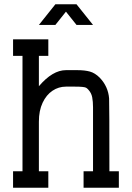

<svg xmlns="http://www.w3.org/2000/svg" viewBox="-20 -884 621 904"><path d="M539.6 0H373.5V-77.6H418V-379.4Q418 -405.3 414.1 -426Q410.2 -446.8 395 -462.9Q390.1 -468.3 384.8 -471.2Q374.5 -476.1 334 -476.1H290.5Q255.9 -476.1 227.1 -456.8Q198.2 -437.5 180.7 -400.4Q163.1 -363.3 163.1 -311V-77.6H207.5V0H41.5V-77.6H85.9V-621.1H41.5V-698.7H207.5V-621.1H163.1V-478Q227.5 -553.7 290.5 -553.7H344.7Q378.9 -553.7 403.1 -547.1Q427.2 -540.5 449.7 -518.1Q489.3 -476.6 493.7 -420.4Q495.1 -396.5 495.1 -77.6H539.6ZM240.7 -863.8H340.3L418 -766.6H340.3L290.5 -829.1L240.7 -766.6H163.1Z"/></svg>

Font: Turpis
Style: Regular
Weight: 400
Designer: GGBotNet
Foundry: f0n7
Version: 1.00